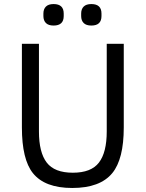

<svg xmlns="http://www.w3.org/2000/svg" viewBox="-20 -914 718 946"><path d="M171.9 -698.2H87.9V-286.1Q87.9 -128.9 142.1 -61Q200.7 12.2 335.9 12.2Q473.1 12.2 533.2 -61Q589.8 -129.9 589.8 -286.1V-698.2H505.9V-266.1Q505.9 -163.1 467.5 -113Q429.2 -63 338.9 -63Q248.5 -63 210.2 -113Q171.9 -163.1 171.9 -266.1ZM244.1 -788.1Q293.9 -788.1 293.9 -835V-847.2Q293.9 -894 244.1 -894Q218.8 -894 206.3 -881.6Q193.8 -869.1 193.8 -847.2V-835Q193.8 -813 206.3 -800.5Q218.8 -788.1 244.1 -788.1ZM430.2 -788.1Q480 -788.1 480 -835V-847.2Q480 -894 430.2 -894Q404.8 -894 392.3 -881.6Q379.9 -869.1 379.9 -847.2V-835Q379.9 -813 392.3 -800.5Q404.8 -788.1 430.2 -788.1Z"/></svg>

Font: Plexus Sans
Style: Regular
Weight: 400
Version: Version 2.001;PS 002.001;hotconv 1.0.70;makeotf.lib2.5.58329